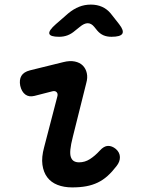

<svg xmlns="http://www.w3.org/2000/svg" viewBox="-20 -805 640 835"><path d="M130 -388Q106 -382 90 -394Q74 -406 68 -432Q63 -458 73 -475Q83 -492 110 -499L256 -535Q284 -542 305.5 -537.5Q327 -533 340 -520Q353 -507 357.5 -487Q362 -467 355 -443L297 -211Q288 -176 286 -154.5Q284 -133 288.5 -121Q293 -109 302 -104Q311 -99 324 -99Q349 -99 371 -113Q393 -127 414 -150Q432 -170 449.5 -170.5Q467 -171 484 -157Q501 -142 501.5 -122Q502 -102 487 -83Q468 -58 448 -40Q428 -22 405 -11Q382 0 355 5Q328 10 294 10Q258 10 230 -1Q202 -12 185.5 -34Q169 -56 164.5 -88.5Q160 -121 172 -165L229 -384Q233 -397 226.5 -404Q220 -411 208 -408ZM237 -645Q198 -645 194.5 -658.5Q191 -672 223 -700L277 -747Q300 -766 324 -775.5Q348 -785 375 -785Q402 -785 423.5 -775.5Q445 -766 461 -747L498 -700Q520 -672 512 -658.5Q504 -645 465 -645Q445 -645 430 -651.5Q415 -658 403 -672L390 -688Q377 -704 361.5 -704Q346 -704 327 -688L307 -672Q291 -658 274 -651.5Q257 -645 237 -645Z"/></svg>

Font: Maple Mono NL SemiBold
Style: Italic
Weight: 600
Italic angle: -10°
Monospace: yes
Designer: subframe7536
Version: Version 7.000